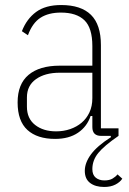

<svg xmlns="http://www.w3.org/2000/svg" viewBox="-20 -540 512 763"><path d="M466 170Q457 184 438.5 193.5Q420 203 394 203Q359 203 338 187Q317 171 317 139Q317 107 341.5 73.5Q366 40 421 5L420 0H382Q347 0 347 -35V-79H340Q326 -37 290 -12.5Q254 12 199 12Q128 12 89 -23.5Q50 -59 50 -133Q50 -206 93.5 -242.5Q137 -279 217 -279H347V-357Q347 -429 315.5 -459.5Q284 -490 222 -490Q173 -490 141 -469.5Q109 -449 91 -400L67 -416Q86 -465 123.5 -492.5Q161 -520 223 -520Q302 -520 341.5 -481Q381 -442 381 -361V-30H451V0Q394 39 370.5 68Q347 97 347 132Q347 155 360.5 166Q374 177 395 177Q415 177 427.5 169.5Q440 162 447 153ZM203 -18Q233 -18 259 -27Q285 -36 304.5 -52.5Q324 -69 335.5 -93.5Q347 -118 347 -150V-251H217Q159 -251 123 -225.5Q87 -200 87 -153V-116Q87 -69 119.5 -43.5Q152 -18 203 -18Z"/></svg>

Font: IBM Plex Sans Cond ExtLt
Style: Regular
Weight: 200
Width: 3
Designer: Mike Abbink, Paul van der Laan, Pieter van Rosmalen
Foundry: Bold Monday
Version: Version 1.3